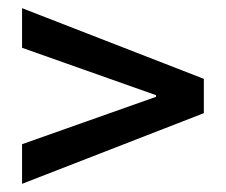

<svg xmlns="http://www.w3.org/2000/svg" viewBox="-20 -567 553 470"><path d="M34 -214V-117L479 -290V-374L34 -547V-450L362 -334V-330Z"/></svg>

Font: DAIFUKU Sans Semibold
Style: Regular
Weight: 600
Designer: Original font ‘Source Sans 3’ : Paul D. Hunt
Foundry: Daifuku
Version: Version 1.000